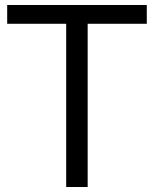

<svg xmlns="http://www.w3.org/2000/svg" viewBox="-20 -749 618 769"><path d="M245.1 0V-653.8H8.8V-729H567.9V-653.8H331.1V0Z"/></svg>

Font: Lumene Sans
Style: Regular
Weight: 400
Designer: Deni Anggara
Version: Version 1.003;Glyphs 3.1.2 (3151)